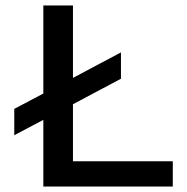

<svg xmlns="http://www.w3.org/2000/svg" viewBox="-20 -680 680 700"><path d="M246 -92H610V0H138V-243L32 -187V-283L138 -339V-660H246V-396L421 -489V-393L246 -300Z"/></svg>

Font: Elaine Sans Medium
Style: Regular
Weight: 500
Designer: Wei Huang
Foundry: Wei Huang
Version: Version 2.001;PS 002.001;hotconv 1.0.88;makeotf.lib2.5.64775